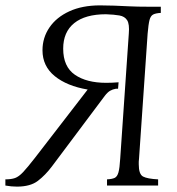

<svg xmlns="http://www.w3.org/2000/svg" viewBox="-64 -690 658 714"><path d="M334 0V-23Q353 -24 362.5 -28.5Q372 -33 376.5 -49Q381 -65 383 -100L415 -565Q418 -600 409 -614.5Q400 -629 380 -632.5Q360 -636 330 -637Q253 -637 212 -604Q171 -571 171 -509Q171 -442 214.5 -412Q258 -382 331 -382Q342 -382 353.5 -382.5Q365 -383 377 -384L375 -360H367Q355 -358 345.5 -352.5Q336 -347 326 -334L129 -71Q105 -39 77 -17.5Q49 4 -1 4Q-11 4 -22 3Q-33 2 -44 0V-23Q-22 -23 -8 -28Q6 -33 22 -50Q38 -67 66 -103L262 -357Q185 -370 139.5 -407Q94 -444 94 -503Q94 -550 120 -588Q146 -626 194 -648Q242 -670 308 -670Q336 -670 361 -669Q386 -668 416.5 -666.5Q447 -665 489 -665H534V-642Q515 -641 505.5 -636Q496 -631 492 -615.5Q488 -600 485 -565L453 -100Q452 -94 452 -89Q452 -84 452 -79Q452 -42 468 -33.5Q484 -25 524 -23V0Z"/></svg>

Font: Bona Nova
Style: Italic
Weight: 400
Italic angle: -4°
Designer: Mateusz Machalski
Foundry: Capitalics
Version: Version 4.001; ttfautohint (v1.8.3)